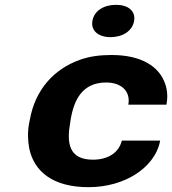

<svg xmlns="http://www.w3.org/2000/svg" viewBox="-20 -766 715 796"><path d="M271 -257 273 -271C287 -353 322 -424 420 -424C485 -424 522 -386 512 -332H670C676 -363 674 -392 665 -418C640 -491 566 -538 442 -538C393 -538 350 -532 311 -518C202 -479 126 -393 104 -271L101 -257C94 -220 95 -184 101 -152C120 -57 197 10 347 10C425 10 494 -12 543 -44C590 -74 633 -122 644 -183H485C473 -133 428 -104 365 -104C265 -104 256 -174 271 -257ZM438 -612C489 -612 529 -638 536 -679C543 -720 512 -746 461 -746C410 -746 370 -721 363 -679C356 -639 388 -612 438 -612Z"/></svg>

Font: Asimov
Style: XWidIt
Weight: 500
Designer: Google
Version: Version 2.000980; 2014